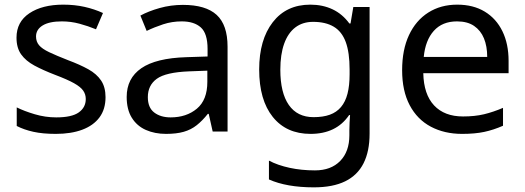

<svg xmlns="http://www.w3.org/2000/svg" viewBox="-20 -566 2259 826"><path d="M434 -148Q434 -96 408 -61Q382 -26 334 -8Q286 10 220 10Q164 10 123.5 1Q83 -8 52 -24V-104Q84 -88 129.5 -74.5Q175 -61 222 -61Q289 -61 319 -82.5Q349 -104 349 -140Q349 -160 338 -176Q327 -192 298.5 -208Q270 -224 217 -244Q165 -264 128 -284Q91 -304 71 -332Q51 -360 51 -404Q51 -472 106.5 -509Q162 -546 252 -546Q301 -546 343.5 -536.5Q386 -527 423 -510L393 -440Q359 -454 322 -464Q285 -474 246 -474Q192 -474 163.5 -456.5Q135 -439 135 -409Q135 -387 148 -371.5Q161 -356 191.5 -341.5Q222 -327 273 -307Q324 -288 360 -268Q396 -248 415 -219.5Q434 -191 434 -148Z M767 -545Q865 -545 912 -502Q959 -459 959 -365V0H895L878 -76H874Q851 -47 826.5 -27.5Q802 -8 770.5 1Q739 10 694 10Q646 10 607.5 -7Q569 -24 547 -59.5Q525 -95 525 -149Q525 -229 588 -272.5Q651 -316 782 -320L873 -323V-355Q873 -422 844 -448Q815 -474 762 -474Q720 -474 682 -461.5Q644 -449 611 -433L584 -499Q619 -518 667 -531.5Q715 -545 767 -545ZM793 -259Q693 -255 654.5 -227Q616 -199 616 -148Q616 -103 643.5 -82Q671 -61 714 -61Q782 -61 827 -98.5Q872 -136 872 -214V-262Z M1315 -546Q1368 -546 1410.5 -526Q1453 -506 1483 -465H1488L1500 -536H1570V9Q1570 85 1544 136.5Q1518 188 1465 214Q1412 240 1330 240Q1272 240 1223.5 231.5Q1175 223 1137 206V125Q1175 145 1226 156Q1277 167 1335 167Q1404 167 1443.5 126.5Q1483 86 1483 16V-5Q1483 -17 1484 -39.5Q1485 -62 1486 -71H1482Q1454 -30 1412.5 -10Q1371 10 1316 10Q1212 10 1153.5 -63Q1095 -136 1095 -267Q1095 -395 1153.5 -470.5Q1212 -546 1315 -546ZM1327 -472Q1282 -472 1250.5 -448Q1219 -424 1202.5 -378Q1186 -332 1186 -266Q1186 -167 1222.5 -114.5Q1259 -62 1329 -62Q1370 -62 1399 -72.5Q1428 -83 1447 -105.5Q1466 -128 1475 -163Q1484 -198 1484 -246V-267Q1484 -340 1467.5 -385Q1451 -430 1416 -451Q1381 -472 1327 -472Z M1947 -546Q2016 -546 2065.5 -516Q2115 -486 2141.5 -431.5Q2168 -377 2168 -304V-251H1801Q1803 -160 1847.5 -112.5Q1892 -65 1972 -65Q2023 -65 2062.5 -74.5Q2102 -84 2144 -102V-25Q2103 -7 2063 1.5Q2023 10 1968 10Q1892 10 1833.5 -21Q1775 -52 1742.5 -113.5Q1710 -175 1710 -264Q1710 -352 1739.5 -415Q1769 -478 1822.5 -512Q1876 -546 1947 -546ZM1946 -474Q1883 -474 1846.5 -433.5Q1810 -393 1803 -321H2076Q2076 -367 2062 -401Q2048 -435 2019.5 -454.5Q1991 -474 1946 -474Z"/></svg>

Font: hex115
Style: Regular
Weight: 400
Designer: Monotype Design Team
Foundry: Monotype Imaging Inc.
Version: Version 2.013